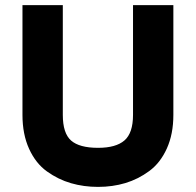

<svg xmlns="http://www.w3.org/2000/svg" viewBox="-20 -720 767 752"><path d="M364 12Q308 12 258 -2.5Q208 -17 164 -48.5Q120 -80 94 -137Q68 -194 68 -270V-700H226V-270Q226 -198 258.5 -169.5Q291 -141 364 -141Q434 -141 467.5 -170Q501 -199 501 -270V-700H659V-270Q659 -195 633.5 -138.5Q608 -82 564.5 -50Q521 -18 471 -3Q421 12 364 12Z"/></svg>

Font: Overpass Heavy
Style: Regular
Weight: 900
Designer: Delve Withrington, Thomas Jockin
Foundry: Delve Fonts
Version: Version 3.000;DELV;Overpass